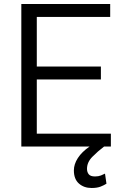

<svg xmlns="http://www.w3.org/2000/svg" viewBox="-20 -731 609 958"><path d="M533.2 -64V0H499.5Q467.3 24.4 440.7 51.5Q414.1 78.6 414.1 111.3Q414.1 127.9 422.9 138.7Q431.6 149.4 454.1 149.4Q471.2 149.4 483.6 144.5Q496.1 139.6 503.9 135.3L511.2 185.5Q500 192.9 482.2 200Q464.4 207 437 207Q398.9 207 373.8 184.8Q348.6 162.6 348.6 119.1Q348.6 88.4 368.4 57.6Q388.2 26.9 427.2 0H86.4V-710.9H529.8V-646.5H163.6V-398.9H483.4V-334.5H163.6V-64Z"/></svg>

Font: Vazirmatn RD UI Light
Style: Regular
Weight: 300
Designer: Saber Rastikerdar
Foundry: Saber Rastikerdar
Version: Version 33.003